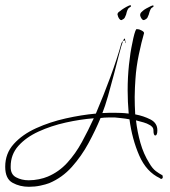

<svg xmlns="http://www.w3.org/2000/svg" viewBox="-77 -671 654 737"><path d="M34 46Q-1 46 -29 30.5Q-57 15 -57 -31Q-57 -82 -24 -118.5Q9 -155 62 -179Q115 -203 175.5 -216.5Q236 -230 291 -235Q320 -303 346.5 -375Q373 -447 389 -505Q391 -511 395 -513Q399 -523 401 -523Q403 -523 404 -514L406 -511Q406 -507 404 -505V-506Q404 -512 404 -514Q400 -517 395 -513Q389 -497 380 -462Q371 -427 360 -384.5Q349 -342 337.5 -302Q326 -262 316 -237Q329 -238 342 -238Q355 -238 366 -238Q374 -238 387.5 -237.5Q401 -237 417 -235Q415 -258 414 -280Q413 -302 413 -324Q413 -374 418 -422Q423 -470 431 -506Q439 -548 446 -559H452Q457 -559 466.5 -554Q476 -549 476 -544Q466 -510 456 -462Q446 -414 443 -369Q442 -353 441 -335Q440 -317 440 -299Q440 -283 440.5 -266Q441 -249 442 -232Q474 -226 500.5 -212.5Q527 -199 527 -171Q527 -151 519 -151Q512 -151 512 -171Q512 -179 506.5 -184.5Q501 -190 496 -192Q488 -197 474.5 -201Q461 -205 445 -209Q450 -165 462 -122.5Q474 -80 496 -45Q508 -24 521.5 -14Q535 -4 545 1Q545 1 545.5 0Q546 -1 547 5Q548 6 548 9Q548 13 544.5 15Q541 17 536 13H537Q485 -11 457.5 -74Q430 -137 420 -213Q404 -216 389 -217.5Q374 -219 365 -220Q352 -220 338 -220Q324 -220 309 -218Q290 -172 263 -122Q236 -72 199 -30.5Q162 11 112 32Q99 37 78 41.5Q57 46 34 46ZM33 21Q53 21 72.5 17Q92 13 106 7Q149 -11 181 -46Q213 -81 237.5 -126Q262 -171 283 -217Q231 -213 175 -200.5Q119 -188 71 -166Q23 -144 -6.5 -111Q-36 -78 -36 -32Q-37 -2 -15.5 9.5Q6 21 33 21ZM390 -594H388Q384 -594 380 -600Q376 -606 375 -612Q375 -613 374.5 -613.5Q374 -614 374 -615Q374 -621 379 -625Q384 -629 386 -630Q389 -633 398.5 -639Q408 -645 417 -649Q426 -653 426 -648Q426 -645 419 -641.5Q412 -638 407 -615Q405 -609 402 -603.5Q399 -598 390 -594ZM476 -594H474Q470 -594 466 -600Q462 -606 461 -612V-613Q461 -620 466 -624.5Q471 -629 472 -630Q475 -633 484.5 -638.5Q494 -644 503 -648Q512 -652 512 -649Q514 -645 507 -642Q500 -639 494 -615Q492 -609 489 -603.5Q486 -598 476 -594Z"/></svg>

Font: Fuggles
Style: Regular
Weight: 400
Designer: Rob Leuschke
Foundry: Robert E. Leuschke
Version: Version 1.100; ttfautohint (v1.8.3)